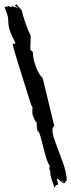

<svg xmlns="http://www.w3.org/2000/svg" viewBox="-20 -808 343 928"><path d="M255.4 58.6 260.7 82Q260.7 86.9 250.5 86.9L244.1 100.1Q242.7 94.7 233.2 69.6Q223.6 44.4 223.6 29.3V22.5Q218.3 11.7 218.3 6.1Q218.3 0.5 221.2 -3.9Q208.5 -23.9 196.8 -67.6Q185.1 -111.3 177 -143.1Q168.9 -174.8 161.6 -174.8Q158.2 -185.1 157.7 -204.6Q157.2 -224.1 156.2 -224.1Q155.3 -224.1 155.3 -215.8V-214.8Q136.2 -247.1 136.2 -264.6Q136.2 -282.2 137.2 -289.1L130.9 -301.8L132.8 -293.9Q45.4 -567.4 41 -595.2L55.2 -598.6Q52.7 -604 46.4 -617.2Q40 -630.4 37.6 -635.5Q35.2 -640.6 30.8 -651.9Q26.4 -663.1 24.4 -670.4Q20 -690.4 20 -705.3Q20 -720.2 17.1 -731Q14.2 -741.7 9 -754.4Q3.9 -767.1 2 -774.4L24.4 -778.3L33.7 -773.4L39.1 -778.3Q57.6 -771.5 61.5 -771.5L68.8 -772.5L51.8 -779.3L58.6 -788.1L84.5 -759.3Q102.5 -688 128.4 -634.8L126.5 -568.4L138.7 -556.6Q138.7 -526.9 152.8 -487.3Q167 -447.8 186 -431.6L242.7 -198.2Q233.4 -196.8 233.4 -177.2Q233.4 -157.7 250.5 -113Q267.6 -68.4 284.9 -19.8Q302.2 28.8 302.7 63.5L291.5 77.1L287.1 75.7L282.2 63.5Q280.3 63.5 280.3 65.2Q280.3 66.9 283.7 72.5Q287.1 78.1 288.1 81.1Q285.6 79.6 272.9 67.4Q260.3 55.2 257.8 55.2Q255.4 55.2 255.4 58.6ZM155.8 -213.4 155.3 -214.8Q155.8 -214.4 155.8 -213.4Z"/></svg>

Font: Butcherman Caps
Style: Regular
Weight: 400
Version: Version 001.003